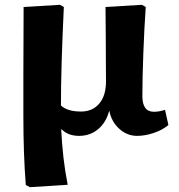

<svg xmlns="http://www.w3.org/2000/svg" viewBox="-20 -552 743 797"><path d="M104 225 87 216Q82 150 79.5 80.5Q77 11 77 -72Q77 -90 77 -135Q77 -180 77 -242Q77 -304 77.5 -376.5Q78 -449 78 -523L229 -532L245 -523Q239 -396 236 -297Q233 -198 233 -114Q260 -89 316 -89Q364 -89 392 -122Q420 -155 420 -214Q420 -237 419.5 -287.5Q419 -338 419 -401Q419 -464 418 -523L569 -532L585 -523Q582 -483 579.5 -433Q577 -383 575 -331.5Q573 -280 572 -233.5Q571 -187 571 -153Q571 -88 619 -88Q640 -88 665 -96L679 -33Q654 -12 618 0Q582 12 549 12Q508 12 475.5 -17Q443 -46 434 -91H433Q420 -43 387 -15.5Q354 12 308 12Q263 12 236 -15H234Q237 45 243.5 102.5Q250 160 261 215Z"/></svg>

Font: Literata 7pt
Style: Bold
Weight: 700
Designer: Latin by Veronika Burian and Jose Scaglione. Greek by Irene Vlachou. Cyrillic by Vera Evstafieva.
Foundry: TypeTogether
Version: Version 3.002